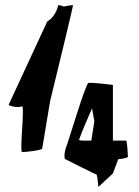

<svg xmlns="http://www.w3.org/2000/svg" viewBox="-20 -742 547 755"><path d="M14 -330C22 -322 56 -318 67 -324C78 -324 56 -144 67 -144C78 -144 143 -150 146 -158L177 -344C203 -450 269 -722 267 -722C264 -722 240 -719 231 -716C223 -720 212 -722 209 -722C203 -692 183 -666 166 -658ZM237 -116C237 -116 355 -56 359 -56C363 -56 367 -3 367 -7L424 -60L445 -116C448 -116 483 -120 483 -126C483 -130 480 -189 476 -189H424V-408C424 -408 350 -418 328 -416C317 -415 251 -191 237 -154C234 -144 231 -119 237 -116ZM291 -193C303 -228 342 -316 342 -316L351 -265L339 -189C320 -189 289 -188 291 -193Z"/></svg>

Font: Ampere
Style: UltCnd
Weight: 400
Version: Version 1